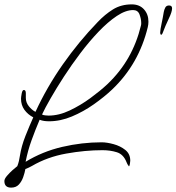

<svg xmlns="http://www.w3.org/2000/svg" viewBox="-29 -741 806 877"><path d="M22 116Q-9 116 -9 86Q-9 76 3 62Q15 48 29 35.5Q43 23 50 18Q55 5 57.5 -6Q60 -17 62 -30Q69 -74 87 -119.5Q105 -165 123 -205Q98 -218 82.5 -239.5Q67 -261 67 -290Q67 -297 70 -313.5Q73 -330 80 -330Q89 -330 89 -315Q89 -300 89 -294Q89 -273 102.5 -256Q116 -239 133 -230Q185 -343 258 -447Q331 -551 417 -640Q450 -675 487 -698Q524 -721 573 -721Q608 -721 628.5 -698.5Q649 -676 649 -642Q649 -629 646 -617Q626 -534 585.5 -462.5Q545 -391 483 -332Q447 -298 399.5 -264.5Q352 -231 299.5 -209Q247 -187 195 -187Q184 -187 173 -188.5Q162 -190 152 -194Q132 -147 115 -100Q98 -53 88 -2Q165 -49 255 -70Q345 -91 435 -91Q459 -91 490 -82.5Q521 -74 543.5 -56Q566 -38 566 -7Q566 -5 564.5 6Q563 17 560 19Q552 9 549 0Q535 -36 505 -45.5Q475 -55 439 -55Q360 -55 273.5 -39.5Q187 -24 117 17Q110 21 102.5 24.5Q95 28 87 31Q84 48 77 68Q70 88 57 102Q44 116 22 116ZM193 -213Q240 -213 289.5 -236.5Q339 -260 384 -293Q429 -326 461 -356Q520 -412 558 -479Q596 -546 615 -625Q616 -628 616 -631Q616 -634 616 -637Q616 -654 608.5 -674.5Q601 -695 579 -695Q545 -695 504.5 -668Q464 -641 421.5 -596.5Q379 -552 338.5 -498.5Q298 -445 263 -391Q228 -337 202 -291.5Q176 -246 163 -218Q168 -215 178 -214Q188 -213 193 -213ZM707 -582Q705 -582 703.5 -586.5Q702 -591 703 -595Q703 -605 709 -633Q715 -661 719 -686Q721 -697 726 -706.5Q731 -716 743 -716Q757 -716 757 -703Q757 -687 742 -656Q727 -625 713 -588Q710 -582 707 -582Z"/></svg>

Font: Licorice
Style: Regular
Weight: 400
Designer: Robert E. Leuschke
Foundry: Robert E. Leuschke
Version: Version 1.010; ttfautohint (v1.8.3)